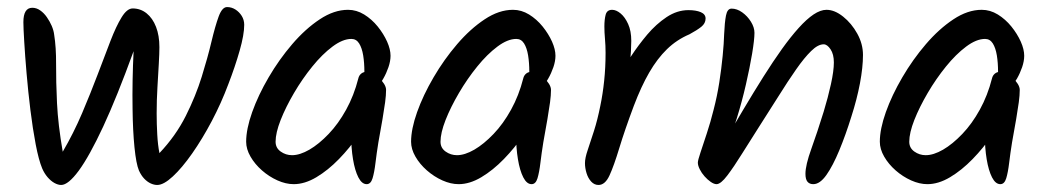

<svg xmlns="http://www.w3.org/2000/svg" viewBox="-20 -539 2984 546"><path d="M625.7 -518.9Q638.4 -518.9 649.4 -512Q660.3 -505.1 667.4 -493.8Q674.5 -482.4 674.5 -468.4Q674.5 -440.5 661.5 -394.9Q648.5 -349.3 629.4 -299.8Q609.4 -246.3 582.4 -195Q555.3 -143.7 526.4 -102.5Q497.5 -61.3 471.4 -37.2Q445.4 -13 427.1 -13Q418.1 -13 408.5 -17.4Q398.8 -21.9 390.1 -31Q381.4 -40.1 375.1 -54.1Q367.1 -73.1 362.4 -120.3Q357.7 -167.5 357 -228.4Q356.3 -268.6 357.1 -311.1Q357.9 -353.7 359.9 -393.4Q312.6 -263.2 273.4 -178.9Q234.1 -94.7 204.1 -53.8Q174 -13 154 -13Q145 -13 134.7 -18.7Q124.4 -24.5 115.2 -35.2Q106 -46 100 -60Q90 -84 81.5 -128.5Q73 -173 66.5 -225.8Q60 -278.6 55.6 -330Q51.2 -381.3 48.9 -420.6Q46.5 -459.9 46.5 -475.9Q46.5 -516.9 71.9 -516.9Q83.8 -516.9 94.4 -509.4Q105 -502 113.2 -490.2Q121.4 -478.5 127.1 -465.4Q132.7 -452.2 134 -440.6Q139.8 -404.7 139.5 -356.1Q139.2 -307.5 142.1 -245.9Q145.1 -184.3 158.4 -107.5Q189.4 -160.6 213.5 -217.2Q237.5 -273.8 257.6 -326.8Q277.6 -379.8 294 -422.3Q310.4 -464.8 325.9 -489.9Q341.3 -515 357.3 -515Q379.5 -515 396.8 -501.2Q414.1 -487.3 423.7 -462.6Q433.3 -437.8 433.3 -404.9Q433.3 -388.1 431.6 -357.7Q429.9 -327.4 427.7 -290.8Q425.5 -254.3 425.5 -216.7Q425.5 -186.2 427.2 -156.4Q428.8 -126.7 433.4 -103.6Q480 -152.8 508.4 -209.5Q536.8 -266.2 553.7 -320.9Q570.7 -375.6 581.3 -420.4Q592 -465.2 601.8 -492Q611.7 -518.9 625.7 -518.9Z M1090.6 -380.4Q1090.6 -365.3 1084.7 -348Q1078.7 -330.6 1070.1 -315.6Q1061.5 -300.5 1052.4 -290.9Q1043.2 -281.2 1037.5 -281.2Q1025.4 -281.2 1020.8 -294.5Q1016.2 -307.8 1016.2 -335.5Q1016.2 -360.3 1012.8 -381.5Q1009.3 -402.7 1001.3 -415.5Q993.2 -428.3 979.3 -428.3Q954.6 -428.3 925.5 -406.5Q896.3 -384.7 868.1 -349.8Q839.8 -314.9 816.2 -274.7Q792.6 -234.5 778.1 -197.8Q763.7 -161.1 763.7 -136Q763.7 -118.3 778.2 -108Q792.7 -97.7 810.5 -97.7Q832.7 -97.7 859.9 -113.4Q887 -129.2 914.6 -158.1Q942.2 -186.9 964.4 -227.2Q986.6 -267.4 998.9 -315.7Q1000.9 -324.7 1007.6 -330Q1014.2 -335.2 1025.3 -335.2Q1031.3 -335.2 1039.9 -330.3Q1048.6 -325.4 1057.6 -317.5Q1066.6 -309.5 1072.3 -300.4Q1077.9 -291.3 1077.9 -283.3Q1077.9 -268.3 1075.2 -248.2Q1072.5 -228.2 1067.8 -200.6Q1063 -173 1056 -134Q1051 -103 1047.8 -76Q1044.6 -49 1039.5 -32.1Q1034.4 -15.3 1022.7 -15.3Q1009 -15.3 999.1 -34.6Q989.2 -54 983.9 -86Q978.5 -118.1 978.5 -158.1Q978.5 -180.5 983 -202.6Q987.4 -224.7 997.7 -245L1038.5 -224.9Q1024.7 -191.8 999.8 -155.2Q974.9 -118.5 943.9 -86.7Q912.9 -54.8 879.7 -35Q846.6 -15.3 815.2 -15.3Q792.9 -15.3 769 -26Q745.2 -36.7 725 -54.4Q704.7 -72.2 692.4 -93.6Q680 -115 680 -136Q680 -171.8 697.1 -220.1Q714.3 -268.4 744 -319.1Q773.6 -369.8 811 -413.4Q848.4 -457 889.2 -484Q929.9 -511.1 969.8 -511.1Q993.7 -511.1 1015.5 -497.8Q1037.2 -484.4 1054.1 -463.6Q1070.9 -442.7 1080.8 -420.7Q1090.6 -398.6 1090.6 -380.4Z M1559.6 -380.4Q1559.6 -365.3 1553.7 -348Q1547.7 -330.6 1539.1 -315.6Q1530.5 -300.5 1521.4 -290.9Q1512.2 -281.2 1506.5 -281.2Q1494.4 -281.2 1489.8 -294.5Q1485.2 -307.8 1485.2 -335.5Q1485.2 -360.3 1481.8 -381.5Q1478.3 -402.7 1470.3 -415.5Q1462.2 -428.3 1448.3 -428.3Q1423.6 -428.3 1394.5 -406.5Q1365.3 -384.7 1337.1 -349.8Q1308.8 -314.9 1285.2 -274.7Q1261.6 -234.5 1247.1 -197.8Q1232.7 -161.1 1232.7 -136Q1232.7 -118.3 1247.2 -108Q1261.7 -97.7 1279.5 -97.7Q1301.7 -97.7 1328.9 -113.4Q1356 -129.2 1383.6 -158.1Q1411.2 -186.9 1433.4 -227.2Q1455.6 -267.4 1467.9 -315.7Q1469.9 -324.7 1476.6 -330Q1483.2 -335.2 1494.3 -335.2Q1500.3 -335.2 1508.9 -330.3Q1517.6 -325.4 1526.6 -317.5Q1535.6 -309.5 1541.3 -300.4Q1546.9 -291.3 1546.9 -283.3Q1546.9 -268.3 1544.2 -248.2Q1541.5 -228.2 1536.8 -200.6Q1532 -173 1525 -134Q1520 -103 1516.8 -76Q1513.6 -49 1508.5 -32.1Q1503.4 -15.3 1491.7 -15.3Q1478 -15.3 1468.1 -34.6Q1458.2 -54 1452.9 -86Q1447.5 -118.1 1447.5 -158.1Q1447.5 -180.5 1452 -202.6Q1456.4 -224.7 1466.7 -245L1507.5 -224.9Q1493.7 -191.8 1468.8 -155.2Q1443.9 -118.5 1412.9 -86.7Q1381.9 -54.8 1348.7 -35Q1315.6 -15.3 1284.2 -15.3Q1261.9 -15.3 1238 -26Q1214.2 -36.7 1194 -54.4Q1173.7 -72.2 1161.4 -93.6Q1149 -115 1149 -136Q1149 -171.8 1166.1 -220.1Q1183.3 -268.4 1213 -319.1Q1242.6 -369.8 1280 -413.4Q1317.4 -457 1358.2 -484Q1398.9 -511.1 1438.8 -511.1Q1462.7 -511.1 1484.5 -497.8Q1506.2 -484.4 1523.1 -463.6Q1539.9 -442.7 1549.8 -420.7Q1559.6 -398.6 1559.6 -380.4Z M1775.2 -422.7Q1775.2 -396.4 1771.5 -358.1Q1767.8 -319.9 1752.6 -257.7L1740 -324.4Q1754.1 -348 1774.9 -379.5Q1795.6 -411 1820.7 -440.8Q1845.9 -470.5 1875.7 -490.4Q1905.6 -510.2 1937.6 -510.2Q1959.2 -510.2 1972.9 -504.4Q1986.5 -498.5 1986.5 -486.3Q1986.5 -472.6 1974.3 -462.8Q1962 -453 1940.5 -441.4Q1904.5 -426.1 1876.7 -399.1Q1849 -372.1 1826.2 -332.7Q1803.4 -293.3 1782.3 -237.7Q1756.6 -169 1741.2 -118.2Q1725.8 -67.3 1713.3 -40.2Q1700.8 -13 1682 -13Q1670.1 -13 1661.2 -22.6Q1652.3 -32.3 1647.9 -46.8Q1643.5 -61.3 1643.5 -75.1Q1643.5 -89.6 1651.2 -112.1Q1658.9 -134.6 1669.1 -166.6Q1679.3 -198.5 1687.2 -238.3Q1694.2 -271.8 1698.1 -309.4Q1702.1 -347.1 1702.1 -388.9Q1702.1 -409 1700.4 -428.4Q1698.7 -447.7 1698.7 -463.5Q1698.7 -483.6 1702.4 -497.4Q1706.2 -511.1 1720.7 -511.1Q1732.4 -511.1 1744.9 -500.7Q1757.4 -490.3 1766.3 -470.6Q1775.2 -450.9 1775.2 -422.7Z M2125.5 -445.7Q2125.5 -426.5 2118.9 -386.7Q2112.2 -346.8 2101.1 -298.4Q2090 -250 2075.3 -202.7Q2060.6 -155.3 2044.5 -121.2L2030.8 -119.6Q2063.3 -176.1 2093.4 -226.7Q2123.5 -277.3 2151 -320.9Q2178.6 -364.6 2203.6 -399.6Q2228.7 -434.6 2251.3 -459.6Q2273.9 -484.7 2293.6 -497.9Q2313.4 -511.1 2330.4 -511.1Q2353.4 -511.1 2377.6 -491.8Q2401.7 -472.6 2417.9 -443.3Q2434.1 -414 2434.1 -382.7Q2434.1 -347.9 2425.5 -302Q2416.8 -256.2 2401.1 -207.5Q2384.9 -155.3 2366.7 -111.4Q2348.5 -67.5 2330.1 -41.4Q2311.6 -15.3 2292.8 -15.3Q2282 -15.3 2276.3 -22.2Q2270.5 -29.1 2270.5 -44.7Q2270.5 -69.4 2287.2 -115.7Q2303.9 -162 2322.4 -221.6Q2334.7 -262 2343 -299.8Q2351.3 -337.6 2351.3 -361.5Q2351.3 -384.7 2341.9 -398.8Q2332.4 -413 2322.4 -413Q2306.1 -413 2286.7 -393.9Q2267.2 -374.9 2243.9 -341.5Q2220.6 -308.2 2193.8 -265.3Q2166.9 -222.5 2136.9 -175.8Q2113.4 -139.4 2090.3 -102.1Q2067.2 -64.9 2048.4 -40.1Q2029.6 -15.3 2017.6 -15.3Q2010.5 -15.3 2001.2 -21.7Q1991.9 -28.1 1983.6 -37.5Q1975.3 -46.8 1969.9 -57.6Q1964.5 -68.3 1964.5 -76.6Q1964.5 -83 1972 -105.3Q1979.4 -127.6 1990 -159.7Q2000.6 -191.7 2009.3 -226.8Q2019.3 -265.1 2025.5 -304.7Q2031.6 -344.3 2035.1 -380.2Q2038.6 -416.2 2039.3 -442Q2040.7 -475.2 2044.5 -494.8Q2048.3 -514.5 2060.4 -514.5Q2075.7 -514.5 2090.6 -503.9Q2105.5 -493.3 2115.5 -477.2Q2125.5 -461 2125.5 -445.7Z M2892.6 -380.4Q2892.6 -365.3 2886.7 -348Q2880.7 -330.6 2872.1 -315.6Q2863.5 -300.5 2854.4 -290.9Q2845.2 -281.2 2839.5 -281.2Q2827.4 -281.2 2822.8 -294.5Q2818.2 -307.8 2818.2 -335.5Q2818.2 -360.3 2814.8 -381.5Q2811.3 -402.7 2803.3 -415.5Q2795.2 -428.3 2781.3 -428.3Q2756.6 -428.3 2727.5 -406.5Q2698.3 -384.7 2670.1 -349.8Q2641.8 -314.9 2618.2 -274.7Q2594.6 -234.5 2580.1 -197.8Q2565.7 -161.1 2565.7 -136Q2565.7 -118.3 2580.2 -108Q2594.7 -97.7 2612.5 -97.7Q2634.7 -97.7 2661.9 -113.4Q2689 -129.2 2716.6 -158.1Q2744.2 -186.9 2766.4 -227.2Q2788.6 -267.4 2800.9 -315.7Q2802.9 -324.7 2809.6 -330Q2816.2 -335.2 2827.3 -335.2Q2833.3 -335.2 2841.9 -330.3Q2850.6 -325.4 2859.6 -317.5Q2868.6 -309.5 2874.3 -300.4Q2879.9 -291.3 2879.9 -283.3Q2879.9 -268.3 2877.2 -248.2Q2874.5 -228.2 2869.8 -200.6Q2865 -173 2858 -134Q2853 -103 2849.8 -76Q2846.6 -49 2841.5 -32.1Q2836.4 -15.3 2824.7 -15.3Q2811 -15.3 2801.1 -34.6Q2791.2 -54 2785.9 -86Q2780.5 -118.1 2780.5 -158.1Q2780.5 -180.5 2785 -202.6Q2789.4 -224.7 2799.7 -245L2840.5 -224.9Q2826.7 -191.8 2801.8 -155.2Q2776.9 -118.5 2745.9 -86.7Q2714.9 -54.8 2681.7 -35Q2648.6 -15.3 2617.2 -15.3Q2594.9 -15.3 2571 -26Q2547.2 -36.7 2527 -54.4Q2506.7 -72.2 2494.4 -93.6Q2482 -115 2482 -136Q2482 -171.8 2499.1 -220.1Q2516.3 -268.4 2546 -319.1Q2575.6 -369.8 2613 -413.4Q2650.4 -457 2691.2 -484Q2731.9 -511.1 2771.8 -511.1Q2795.7 -511.1 2817.5 -497.8Q2839.2 -484.4 2856.1 -463.6Q2872.9 -442.7 2882.8 -420.7Q2892.6 -398.6 2892.6 -380.4Z"/></svg>

Font: Kalam Variable Light
Style: Regular
Weight: 300
Designer: Lipi Raval, Jonny Pinhorn
Foundry: Indian Type Foundry
Version: Version 3.000